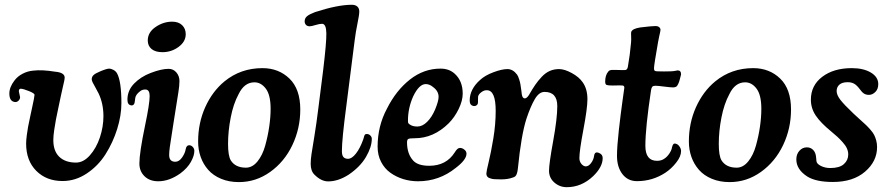

<svg xmlns="http://www.w3.org/2000/svg" viewBox="-20 -736 3661 793"><path d="M238.3 11.7Q171.9 11.7 129.9 -30.3Q87.9 -72.3 87.9 -143.1Q87.9 -157.2 90.8 -178.5Q93.8 -199.7 95.9 -211.9Q98.1 -224.1 104.7 -254.6Q111.3 -285.2 112.3 -290Q122.6 -336.9 122.6 -344.2Q122.6 -350.6 100.1 -359.6Q77.6 -368.7 66.4 -369.6Q59.1 -369.6 58.1 -362.3Q57.1 -358.9 60.1 -348.1Q63 -337.4 63 -334.5Q62.5 -326.2 56.6 -320.3Q50.8 -314.5 43.5 -314.5Q18.6 -315.9 18.6 -349.6Q18.6 -376 39.6 -403.3Q52.2 -420.4 73.2 -431.4Q94.2 -442.4 117.2 -444.3Q154.3 -448.7 207.5 -439.9Q247.1 -436.5 247.1 -415.5Q247.1 -410.6 244.9 -400.1Q242.7 -389.6 238.5 -371.8Q234.4 -354 231.4 -339.8Q229 -327.6 221.9 -294.9Q214.8 -262.2 211.2 -243.2Q207.5 -224.1 203.9 -199.2Q200.2 -174.3 200.2 -157.7Q200.2 -111.8 225.1 -88.1Q250 -64.5 293.9 -64.5Q324.7 -64.5 351.3 -94.5Q377.9 -124.5 392.6 -168.5Q407.2 -212.4 407.2 -256.3Q407.2 -307.1 387.7 -349.1Q382.8 -359.4 374.5 -373.8Q366.2 -388.2 362.5 -396Q358.9 -403.8 358.9 -408.7Q358.9 -418.5 366 -425.5Q373 -432.6 393.1 -440.9Q420.4 -452.6 431.2 -452.6Q438.5 -452.6 448.2 -447.5Q458 -442.4 463.4 -433.1Q481.4 -400.4 481.4 -310.1Q481.4 -258.8 463.9 -202.9Q446.3 -147 415.8 -98.9Q385.3 -50.8 338.4 -19.5Q291.5 11.7 238.3 11.7Z M590.3 -568.8Q590.3 -602.5 622.6 -624.5Q654.8 -646.5 690.9 -646.5Q717.3 -646.5 732.2 -632.1Q747.1 -617.7 747.1 -594.7Q747.1 -564 717.5 -542.2Q688 -520.5 650.9 -520.5Q622.1 -520.5 606.2 -533.4Q590.3 -546.4 590.3 -568.8ZM579.1 -217.3Q598.1 -307.6 598.1 -339.4Q598.1 -364.7 582.5 -366.2Q569.3 -367.2 559.6 -359.9Q540.5 -345.7 538.6 -331.1Q538.1 -328.6 537.6 -323Q537.1 -317.4 536.1 -313Q535.2 -308.6 533.7 -306.2Q529.8 -299.8 522 -300.8Q506.3 -302.7 506.3 -324.2Q506.3 -362.3 533.7 -390.6Q561 -418.9 602.1 -434.6Q646.5 -451.7 676.3 -451.7Q695.8 -451.7 708.5 -436.8Q721.2 -421.9 721.2 -401.4Q721.2 -391.6 720 -379.6Q718.8 -367.7 716.8 -355.2Q714.8 -342.8 709 -306.2Q703.1 -269.5 697.3 -232.4Q695.3 -217.8 689.7 -183.3Q684.1 -148.9 681.4 -128.9Q678.7 -108.9 678.7 -95.7Q678.7 -67.9 704.1 -67.9Q719.7 -67.9 731.9 -85.4Q744.1 -103 746.6 -118.2Q749.5 -136.2 761.2 -136.2Q769.5 -136.2 776.1 -129.2Q782.7 -122.1 782.7 -112.8Q782.7 -92.8 768.3 -67.1Q753.9 -41.5 725.1 -20Q679.2 12.7 633.8 12.7Q598.1 12.7 576.9 -8.1Q555.7 -28.8 555.7 -60.5Q555.7 -105 579.1 -217.3Z M798.3 -151.4Q798.3 -228 827.6 -293.2Q856.9 -358.4 907.2 -399.9Q974.1 -454.6 1064 -454.6Q1130.9 -454.6 1175.5 -411.4Q1220.2 -368.2 1220.2 -283.7Q1220.2 -205.6 1187.5 -136.7Q1154.8 -67.9 1095.9 -25.9Q1037.1 16.1 966.8 16.1Q925.8 16.1 893.1 2.4Q860.4 -11.2 839.8 -34.7Q819.3 -58.1 808.8 -87.9Q798.3 -117.7 798.3 -151.4ZM995.6 -43.5Q1022.5 -43.5 1043.5 -69.3Q1064.5 -95.2 1075.4 -134.8Q1086.4 -174.3 1092 -213.4Q1097.7 -252.4 1097.7 -286.6Q1097.7 -343.8 1077.9 -369.9Q1058.1 -396 1030.8 -396Q988.8 -396 965.3 -346.7Q943.8 -307.1 932.9 -250.7Q921.9 -194.3 921.9 -141.6Q921.9 -92.8 933.1 -73.7Q952.1 -43.5 995.6 -43.5Z M1294.9 -289.6 1314.5 -444.3Q1328.6 -560.5 1327.9 -599.1Q1327.1 -637.7 1310.1 -637.7Q1299.8 -637.7 1283 -632.6Q1266.1 -627.4 1259.3 -627.4Q1249 -627.4 1243.7 -633.3Q1238.3 -639.2 1238.3 -647.9Q1238.3 -660.6 1248 -668.9Q1257.8 -677.2 1281.2 -686Q1374.5 -716.3 1433.1 -716.3Q1447.8 -716.3 1455.8 -709Q1463.9 -701.7 1463.9 -688.5Q1463.9 -674.3 1456.5 -639.4Q1449.2 -604.5 1444.8 -568.8L1410.2 -296.9Q1392.1 -159.7 1392.1 -112.3Q1392.1 -94.7 1398.4 -87.4Q1404.8 -80.1 1417.5 -80.1Q1433.1 -80.1 1450 -101.6Q1466.8 -123 1479.5 -158.2Q1481 -161.6 1482.2 -166.5Q1483.4 -171.4 1484.1 -173.6Q1484.9 -175.8 1486.1 -178.2Q1487.3 -180.7 1489.5 -181.6Q1491.7 -182.6 1494.6 -182.6Q1503.4 -182.6 1509.5 -176.5Q1515.6 -170.4 1515.6 -162.6Q1515.6 -128.9 1491.5 -87.6Q1467.3 -46.4 1419.4 -14.2Q1376.5 13.2 1335.4 13.2Q1306.6 13.2 1278.8 -14.6Q1263.2 -29.8 1263.2 -59.1Q1263.2 -77.6 1266.6 -99.9Q1270 -122.1 1278.6 -174.1Q1287.1 -226.1 1294.9 -289.6Z M1799.3 -452.6Q1835 -452.6 1857.9 -431.6Q1891.1 -401.9 1891.1 -349.1Q1891.1 -320.3 1874.3 -285.6Q1857.4 -251 1833 -226.6Q1770.5 -165 1692.9 -165Q1672.9 -165 1667 -162.4Q1661.1 -159.7 1661.1 -148.4Q1661.1 -100.1 1687 -72.3Q1706.5 -51.3 1752.9 -51.3Q1823.2 -51.3 1858.4 -106.9Q1869.1 -125 1879.4 -125Q1889.2 -125 1897 -118.7Q1906.7 -111.8 1906.7 -101.1Q1906.7 -76.2 1862.3 -42.5Q1793.9 12.7 1706.5 12.7Q1674.8 12.7 1645.5 3.7Q1616.2 -5.4 1592.3 -22.5Q1568.4 -39.6 1554 -67.4Q1539.6 -95.2 1539.6 -129.9Q1539.6 -215.3 1578.1 -287.1Q1615.7 -362.3 1673.1 -407.5Q1730.5 -452.6 1799.3 -452.6ZM1671.9 -222.2Q1683.6 -213.4 1703.6 -213.4Q1724.6 -213.4 1744.1 -232.7Q1763.7 -252 1777.3 -284.2Q1791.5 -318.8 1791.5 -335.9Q1791.5 -359.9 1768.6 -376.5Q1754.4 -388.7 1738.3 -388.7Q1710.9 -388.7 1686.5 -337.9Q1665 -289.6 1665 -238.3Q1665 -231 1666 -228.3Q1667 -225.6 1671.9 -222.2Z M2289.1 -450.7Q2311.5 -450.7 2341.6 -434.3Q2371.6 -418 2386.7 -396Q2406.2 -368.7 2406.2 -326.2Q2406.2 -289.1 2389.6 -201.2Q2373 -113.3 2373 -83Q2373 -69.3 2380.9 -59.6Q2388.7 -49.8 2398.4 -48.8Q2410.6 -48.3 2421.1 -62.3Q2431.6 -76.2 2433.6 -91.8Q2434.6 -100.1 2438.2 -103.8Q2441.9 -107.4 2446.8 -106.4Q2452.1 -105.5 2455.6 -103.5Q2469.2 -97.7 2469.2 -83Q2469.2 -46.4 2429.7 -8.3Q2381.8 37.1 2320.8 37.1Q2291.5 37.1 2269.5 17.8Q2247.6 -1.5 2247.6 -30.8Q2247.6 -59.6 2264.6 -153.1Q2281.7 -246.6 2281.7 -297.9Q2281.7 -356.4 2229 -356.4Q2206.5 -356.4 2189 -326.7Q2171.4 -296.9 2154.3 -245.6Q2132.8 -178.7 2119.1 -41.5Q2118.2 -33.2 2117.4 -29.1Q2116.7 -24.9 2114.5 -18.3Q2112.3 -11.7 2108.4 -8.1Q2104.5 -4.4 2098.6 -2.9Q2078.1 4.9 2049.8 4.9Q2014.6 4.9 2007.8 1.5Q1988.8 -2.4 1988.8 -19.5Q1988.8 -27.8 1998.3 -66.7Q2007.8 -105.5 2017.6 -164.1Q2027.3 -222.7 2027.3 -278.3Q2027.3 -362.3 1991.7 -363.3Q1980 -364.3 1968 -355.2Q1956.1 -346.2 1954.6 -336.9Q1954.1 -332.5 1954.3 -326.9Q1954.6 -321.3 1954.1 -312Q1953.6 -305.2 1948.7 -301.3Q1943.8 -297.4 1937.5 -297.9Q1919.9 -300.3 1919.9 -320.3Q1919.9 -367.7 1962.9 -405.8Q1983.4 -424.8 2018.3 -437.7Q2053.2 -450.7 2075.7 -450.7Q2098.6 -450.7 2115.7 -427.7Q2120.1 -421.4 2124 -409.2Q2127.9 -397 2129.4 -388.2Q2130.9 -379.4 2133.1 -363Q2135.3 -346.7 2135.3 -345.2Q2138.2 -329.6 2147.5 -329.6Q2155.3 -329.6 2164.1 -342.8Q2179.2 -369.1 2190.7 -385.7Q2202.1 -402.3 2217.5 -418.7Q2232.9 -435.1 2250.5 -442.9Q2268.1 -450.7 2289.1 -450.7Z M2645.5 -133.8Q2645.5 -71.8 2693.4 -71.8Q2711.4 -71.8 2723.1 -80.1Q2734.9 -87.4 2744.4 -101.6Q2753.9 -115.7 2755.4 -127Q2759.3 -143.1 2766.1 -143.1Q2777.3 -143.1 2785.2 -132.6Q2793 -122.1 2793 -112.3Q2793 -89.8 2772.9 -64.5Q2752.9 -39.1 2728.5 -22.9Q2675.3 12.2 2610.8 12.2Q2573.2 12.2 2550.8 -16.8Q2528.3 -45.9 2528.3 -92.3Q2528.3 -130.4 2535.9 -198.2Q2543.5 -266.1 2551 -319.1Q2558.6 -372.1 2558.6 -373.5Q2558.6 -381.8 2551.8 -382.8Q2545.9 -383.3 2539.8 -383.3Q2533.7 -383.3 2525.4 -383.1Q2517.1 -382.8 2511.2 -382.8Q2492.2 -382.8 2486.8 -384.8Q2479.5 -386.2 2479.5 -398.9Q2479.5 -425.8 2492.7 -440.9Q2497.1 -447.3 2510.7 -447.3Q2517.6 -447.3 2531.2 -447Q2544.9 -446.8 2551.3 -446.5Q2557.6 -446.3 2563 -446.8Q2570.8 -447.8 2573.2 -460Q2582 -509.3 2586.4 -561Q2587.4 -570.8 2586.7 -587.2Q2585.9 -603.5 2587.4 -605Q2592.8 -617.7 2624 -622.6Q2671.9 -628.4 2686.5 -628.4Q2697.3 -628.4 2702.6 -623.8Q2708 -619.1 2708 -612.3Q2708 -609.9 2706.5 -603.3Q2705.1 -596.7 2702.4 -584.7Q2699.7 -572.8 2697.8 -561.5Q2681.2 -467.3 2681.2 -454.6Q2681.2 -446.3 2683.6 -444.1Q2686 -441.9 2694.3 -441.4Q2723.6 -440.4 2750 -441.4Q2763.2 -441.9 2770 -443.6Q2776.9 -445.3 2778.8 -445.3Q2793 -445.3 2793 -428.7Q2793 -427.7 2788.1 -409.7Q2785.2 -397.9 2782.2 -391.6Q2777.8 -381.3 2773.2 -378.2Q2768.6 -375 2759.8 -375Q2749 -375 2723.1 -378.4Q2697.3 -381.8 2687 -381.8Q2677.7 -381.8 2674.1 -377.7Q2670.4 -373.5 2668.9 -363.3Q2645.5 -207.5 2645.5 -133.8Z M2825.2 -151.4Q2825.2 -228 2854.5 -293.2Q2883.8 -358.4 2934.1 -399.9Q3001 -454.6 3090.8 -454.6Q3157.7 -454.6 3202.4 -411.4Q3247.1 -368.2 3247.1 -283.7Q3247.1 -205.6 3214.4 -136.7Q3181.6 -67.9 3122.8 -25.9Q3064 16.1 2993.7 16.1Q2952.6 16.1 2919.9 2.4Q2887.2 -11.2 2866.7 -34.7Q2846.2 -58.1 2835.7 -87.9Q2825.2 -117.7 2825.2 -151.4ZM3022.5 -43.5Q3049.3 -43.5 3070.3 -69.3Q3091.3 -95.2 3102.3 -134.8Q3113.3 -174.3 3118.9 -213.4Q3124.5 -252.4 3124.5 -286.6Q3124.5 -343.8 3104.7 -369.9Q3085 -396 3057.6 -396Q3015.6 -396 2992.2 -346.7Q2970.7 -307.1 2959.7 -250.7Q2948.7 -194.3 2948.7 -141.6Q2948.7 -92.8 2960 -73.7Q2979 -43.5 3022.5 -43.5Z M3350.6 -86.4Q3351.6 -72.3 3352.1 -70.3Q3353.5 -59.1 3370.8 -50.5Q3388.2 -42 3409.2 -42Q3447.3 -42 3465.3 -58.1Q3483.4 -74.2 3483.4 -98.1Q3483.4 -110.8 3477.8 -123.3Q3472.2 -135.7 3459.7 -149.4Q3447.3 -163.1 3438.7 -170.9Q3430.2 -178.7 3412.6 -193.4Q3369.6 -228.5 3349.4 -258.5Q3329.1 -288.6 3329.1 -324.2Q3329.1 -383.3 3376.2 -418.9Q3423.3 -454.6 3498 -454.6Q3546.4 -454.6 3576.9 -436.3Q3607.4 -418 3607.4 -388.7Q3607.4 -367.7 3595.2 -356Q3583 -344.2 3569.3 -344.2Q3556.6 -344.2 3548.3 -349.6Q3540 -355 3530.3 -368.7Q3518.6 -384.3 3507.6 -390.4Q3496.6 -396.5 3481 -396.5Q3458.5 -396.5 3447 -386.5Q3435.5 -376.5 3435.5 -359.9Q3435.5 -343.8 3450.9 -323.7Q3466.3 -303.7 3504.9 -267.1Q3514.6 -257.8 3531.5 -242.7Q3548.3 -227.5 3556.2 -220.2Q3564 -212.9 3574.7 -200.7Q3585.4 -188.5 3590.3 -179Q3595.2 -169.4 3598.9 -156.2Q3602.5 -143.1 3602.5 -128.4Q3602.5 -69.8 3553 -27.1Q3503.4 15.6 3419.9 15.6Q3350.6 15.6 3314.5 -6.8Q3269 -36.1 3269 -77.6Q3269 -99.1 3281.7 -113.3Q3294.4 -127.4 3312.5 -127.4Q3328.1 -127.4 3338.6 -116.7Q3349.1 -106 3350.6 -86.4Z"/></svg>

Font: Cooper* SemiBold
Style: Italic
Weight: 600
Italic angle: -7°
Designer: Owen Earl
Foundry: indestructible type*
Version: Version 0.001